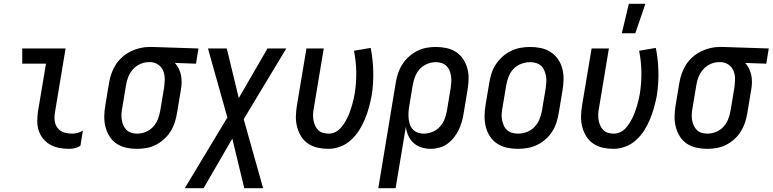

<svg xmlns="http://www.w3.org/2000/svg" viewBox="-20 -775 4064 1010"><path d="M345 8Q319 8 293.5 3.5Q268 -1 246 -13Q224 -25 208 -44Q192 -63 184 -87Q176 -111 176 -137Q176 -163 180 -190L222 -440H97V-520H325L268 -177Q265 -156 268.5 -135Q272 -114 285 -99Q298 -84 318 -78Q338 -72 359 -72Q374 -72 388.5 -76Q403 -80 416 -88L403 -8Q390 0 375 4Q360 8 345 8Z M701 8Q672 8 644 2Q616 -4 593.5 -19Q571 -34 556.5 -57Q542 -80 535 -107Q528 -134 528.5 -162.5Q529 -191 534 -221L554 -341Q558 -365 566.5 -389Q575 -413 589 -435Q603 -457 623.5 -475Q644 -493 667.5 -504.5Q691 -516 716 -522Q741 -528 765 -528H781L1024 -520L1011 -440L900 -444Q913 -430 921 -413Q929 -396 932.5 -377.5Q936 -359 935.5 -339Q935 -319 931 -299L911 -179Q907 -155 899 -130.5Q891 -106 877 -83.5Q863 -61 843 -43Q823 -25 799.5 -13Q776 -1 750.5 3.5Q725 8 701 8ZM701 -72Q724 -72 746.5 -81Q769 -90 785.5 -108Q802 -126 810.5 -148Q819 -170 823 -193L843 -313Q846 -335 846.5 -357.5Q847 -380 839.5 -400Q832 -420 815 -433Q798 -446 776 -448H761Q739 -448 717 -438Q695 -428 679.5 -410.5Q664 -393 655 -371Q646 -349 643 -327L623 -207Q620 -192 619 -176Q618 -160 620.5 -144.5Q623 -129 629 -115.5Q635 -102 645.5 -91.5Q656 -81 671 -76.5Q686 -72 701 -72Z M1051 215H952L1176 -157L1074 -520H1173L1236 -259L1387 -520H1486L1262 -148L1364 215H1265L1202 -46Z M1708 8Q1679 8 1651.5 2Q1624 -4 1601.5 -19Q1579 -34 1564.5 -57Q1550 -80 1543 -107Q1536 -134 1536.5 -162.5Q1537 -191 1542 -221L1592 -520H1683L1631 -207Q1628 -192 1627 -176Q1626 -160 1628.5 -145Q1631 -130 1637 -116Q1643 -102 1653 -91.5Q1663 -81 1678 -76.5Q1693 -72 1709 -72Q1725 -72 1741 -79Q1757 -86 1769 -98.5Q1781 -111 1790.5 -126Q1800 -141 1807.5 -156Q1815 -171 1820.5 -187Q1826 -203 1831 -219Q1836 -235 1839.5 -251Q1843 -267 1846 -283Q1855 -341 1854 -397.5Q1853 -454 1842 -508L1930 -523Q1942 -462 1943.5 -398.5Q1945 -335 1935 -271Q1929 -240 1920.5 -209Q1912 -178 1899.5 -148Q1887 -118 1869.5 -90Q1852 -62 1827 -39Q1802 -16 1770.5 -4Q1739 8 1708 8Z M1970 215 2062 -341Q2066 -365 2074 -389.5Q2082 -414 2096.5 -436.5Q2111 -459 2131 -477Q2151 -495 2174.5 -507Q2198 -519 2223 -523.5Q2248 -528 2272 -528Q2301 -528 2329 -522Q2357 -516 2379.5 -501Q2402 -486 2417 -463Q2432 -440 2439 -413Q2446 -386 2445 -357.5Q2444 -329 2439 -299L2419 -179Q2416 -157 2409.5 -135Q2403 -113 2393 -92Q2383 -71 2368 -52Q2353 -33 2334 -19Q2315 -5 2291.5 1.5Q2268 8 2246 8Q2221 8 2197 0.5Q2173 -7 2155.5 -23Q2138 -39 2128 -61Q2118 -83 2115 -108L2061 215ZM2209 -72Q2232 -72 2254.5 -81Q2277 -90 2293.5 -108Q2310 -126 2318.5 -148Q2327 -170 2331 -193L2351 -313Q2353 -328 2354 -344Q2355 -360 2352.5 -375.5Q2350 -391 2344.5 -404.5Q2339 -418 2328 -428.5Q2317 -439 2302.5 -443.5Q2288 -448 2273 -448Q2250 -448 2227.5 -439Q2205 -430 2188.5 -412Q2172 -394 2163.5 -372Q2155 -350 2151 -327L2133 -218Q2130 -202 2129 -185Q2128 -168 2129.5 -152Q2131 -136 2136 -121Q2141 -106 2151.5 -94.5Q2162 -83 2177.5 -77.5Q2193 -72 2209 -72Z M2704 8Q2675 8 2647 2Q2619 -4 2596 -19Q2573 -34 2558 -56.5Q2543 -79 2536 -106Q2529 -133 2529 -162Q2529 -191 2534 -221L2554 -341Q2558 -365 2566 -390Q2574 -415 2589 -437.5Q2604 -460 2624.5 -478Q2645 -496 2669 -507.5Q2693 -519 2718.5 -523.5Q2744 -528 2769 -528Q2798 -528 2826 -522Q2854 -516 2877 -501Q2900 -486 2915.5 -463.5Q2931 -441 2938 -414Q2945 -387 2944.5 -358Q2944 -329 2939 -299L2919 -179Q2915 -155 2907 -130Q2899 -105 2884.5 -82.5Q2870 -60 2849.5 -42Q2829 -24 2805 -12.5Q2781 -1 2755 3.5Q2729 8 2704 8ZM2705 -72Q2728 -72 2751 -80.5Q2774 -89 2791 -106.5Q2808 -124 2817.5 -147Q2827 -170 2831 -193L2851 -313Q2853 -329 2854 -345Q2855 -361 2852 -376Q2849 -391 2843 -405Q2837 -419 2826 -429Q2815 -439 2800 -443.5Q2785 -448 2769 -448Q2746 -448 2722.5 -439.5Q2699 -431 2682 -413.5Q2665 -396 2656 -373Q2647 -350 2643 -327L2623 -207Q2620 -191 2619 -175Q2618 -159 2621 -144Q2624 -129 2630 -115Q2636 -101 2647 -91Q2658 -81 2673.5 -76.5Q2689 -72 2705 -72Z M3208 8Q3179 8 3151.5 2Q3124 -4 3101.5 -19Q3079 -34 3064.5 -57Q3050 -80 3043 -107Q3036 -134 3036.5 -162.5Q3037 -191 3042 -221L3092 -520H3183L3131 -207Q3128 -192 3127 -176Q3126 -160 3128.5 -145Q3131 -130 3137 -116Q3143 -102 3153 -91.5Q3163 -81 3178 -76.5Q3193 -72 3209 -72Q3225 -72 3241 -79Q3257 -86 3269 -98.5Q3281 -111 3290.5 -126Q3300 -141 3307.5 -156Q3315 -171 3320.5 -187Q3326 -203 3331 -219Q3336 -235 3339.5 -251Q3343 -267 3346 -283Q3355 -341 3354 -397.5Q3353 -454 3342 -508L3430 -523Q3442 -462 3443.5 -398.5Q3445 -335 3435 -271Q3429 -240 3420.5 -209Q3412 -178 3399.5 -148Q3387 -118 3369.5 -90Q3352 -62 3327 -39Q3302 -16 3270.5 -4Q3239 8 3208 8ZM3251 -600 3288 -755H3375L3322 -600Z M3701 8Q3672 8 3644 2Q3616 -4 3593.5 -19Q3571 -34 3556.5 -57Q3542 -80 3535 -107Q3528 -134 3528.5 -162.5Q3529 -191 3534 -221L3554 -341Q3558 -365 3566.5 -389Q3575 -413 3589 -435Q3603 -457 3623.5 -475Q3644 -493 3667.5 -504.5Q3691 -516 3716 -522Q3741 -528 3765 -528H3781L4024 -520L4011 -440L3900 -444Q3913 -430 3921 -413Q3929 -396 3932.5 -377.5Q3936 -359 3935.5 -339Q3935 -319 3931 -299L3911 -179Q3907 -155 3899 -130.5Q3891 -106 3877 -83.5Q3863 -61 3843 -43Q3823 -25 3799.5 -13Q3776 -1 3750.5 3.5Q3725 8 3701 8ZM3701 -72Q3724 -72 3746.5 -81Q3769 -90 3785.5 -108Q3802 -126 3810.5 -148Q3819 -170 3823 -193L3843 -313Q3846 -335 3846.5 -357.5Q3847 -380 3839.5 -400Q3832 -420 3815 -433Q3798 -446 3776 -448H3761Q3739 -448 3717 -438Q3695 -428 3679.5 -410.5Q3664 -393 3655 -371Q3646 -349 3643 -327L3623 -207Q3620 -192 3619 -176Q3618 -160 3620.5 -144.5Q3623 -129 3629 -115.5Q3635 -102 3645.5 -91.5Q3656 -81 3671 -76.5Q3686 -72 3701 -72Z"/></svg>

Font: Iosevka Medium Oblique
Style: Regular
Weight: 500
Italic angle: -9°
Monospace: yes
Designer: Belleve Invis
Foundry: Belleve Invis
Version: Version 32.5.0; ttfautohint (v1.8.4)